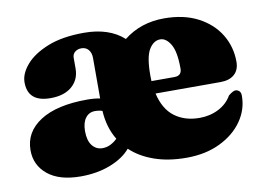

<svg xmlns="http://www.w3.org/2000/svg" viewBox="-60 -566 913 667"><g transform="rotate(-10 397.0 -233.0)"><path d="M776.5 -286.5Q776.5 -258 759 -242.2Q741.5 -226.5 709.5 -226.5H480.5Q493.5 -170 529.2 -143.2Q565 -116.5 617 -116.5Q654 -116.5 684.2 -132Q714.5 -147.5 730.5 -175.5Q748 -190 757 -189Q763.5 -188.5 769 -183.5Q774.5 -178.5 774.5 -166.5Q774.5 -118.5 746.2 -78Q718 -37.5 667 -12.8Q616 12 548.5 12Q483.5 12 434 -5.8Q384.5 -23.5 352 -54.5Q327 -24.5 280.2 -6.2Q233.5 12 175.5 12Q100.5 12 59.5 -21.2Q18.5 -54.5 18.5 -107.5Q18.5 -172 77 -209.5Q135.5 -247 242.5 -247Q268.5 -247 288 -243V-386Q288 -404 278.8 -415Q269.5 -426 254 -426Q240.5 -426 231.2 -418.5Q222 -411 222 -398V-360.5Q222 -321.5 194.8 -297.8Q167.5 -274 119 -274Q39 -274 39 -343.5Q39 -374 65.5 -405Q92 -436 143.8 -456.8Q195.5 -477.5 272 -477.5Q360.5 -477.5 412 -431Q472 -478.5 554.5 -478.5Q624 -478.5 673.8 -452.5Q723.5 -426.5 750 -383Q776.5 -339.5 776.5 -286.5ZM473.5 -291.5Q473.5 -281 474 -271.5H555Q581 -271.5 581 -297Q581 -357 565.2 -383Q549.5 -409 529 -409Q505.5 -409 489.5 -383Q473.5 -357 473.5 -291.5ZM216.5 -140Q216.5 -106.5 230.5 -89Q244.5 -71.5 266.5 -71.5Q282 -71.5 295.5 -78.5Q309 -85.5 319 -95.5Q291.5 -141 288.5 -199Q277.5 -203 262 -203Q241.5 -203 229 -186.5Q216.5 -170 216.5 -140Z"/></g></svg>

Font: Fraunces 72pt Soft Black
Style: Regular
Weight: 900
Version: Version 1.000;[b76b70a41]